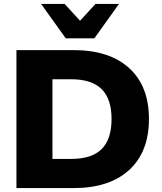

<svg xmlns="http://www.w3.org/2000/svg" viewBox="-20 -961 826 981"><path d="M64 0V-705H356Q539 -705 640 -613Q741 -521 741 -353Q741 -185 640 -92.5Q539 0 356 0ZM248 -149H344Q449 -149 499.5 -199.5Q550 -250 550 -353Q550 -456 499 -506Q448 -556 344 -556H248ZM316 -765 190 -941H310L389 -855L468 -941H588L462 -765Z"/></svg>

Font: Nunito Sans Black
Style: Regular
Weight: 900
Designer: Vernon Adams
Foundry: Vernon Adams
Version: Version 3.006; ttfautohint (v1.8.3)